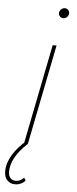

<svg xmlns="http://www.w3.org/2000/svg" viewBox="-82 -744 394 988"><g transform="rotate(5 114.5 -249.5)"><path d="M166 -517H186L83 0H63ZM184 -684Q184 -695 192.5 -703.5Q201 -712 212 -712Q222 -712 229 -705Q236 -698 236 -688Q236 -677 227.5 -668.5Q219 -660 208 -660Q198 -660 191 -667Q184 -674 184 -684ZM-21 151Q-21 108 5.5 64.5Q32 21 75 -14L83 0Q-1 78 -1 150Q-1 172 9.5 183.5Q20 195 38 195Q61 195 79 175L88 189Q79 200 65 206.5Q51 213 35 213Q10 213 -5.5 196.5Q-21 180 -21 151Z"/></g></svg>

Font: Montserrat Alternates Thin
Style: Italic
Weight: 250
Italic angle: -11.3°
Designer: Julieta Ulanovsky
Foundry: Julieta Ulanovsky
Version: Version 7.200